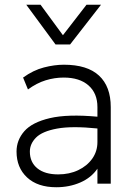

<svg xmlns="http://www.w3.org/2000/svg" viewBox="-20 -772 564 807"><path d="M216.5 15Q138 15 93.8 -26.2Q49.5 -67.5 49.5 -135Q49.5 -183 82.2 -220.5Q115 -258 189.8 -275.5Q264.5 -293 389.5 -281.5V-322Q389.5 -380 352 -413Q314.5 -446 247.5 -446Q209.5 -446 172 -434.5Q134.5 -423 97.5 -396L77 -446Q120 -477 164.5 -488.5Q209 -500 248.5 -500Q347 -500 396.2 -454.2Q445.5 -408.5 445.5 -322V0H389.5V-63Q363.5 -25 317.5 -5Q271.5 15 216.5 15ZM105.5 -135Q105.5 -90 137 -64.5Q168.5 -39 224.5 -39Q271.5 -39 308.8 -56.8Q346 -74.5 367.8 -105.2Q389.5 -136 389.5 -175V-232Q282 -243 219.8 -231.5Q157.5 -220 131.5 -193.8Q105.5 -167.5 105.5 -135ZM213.5 -585 90.5 -752H150.5L244.5 -624L343.5 -752H404.5L274.5 -585Z"/></svg>

Font: Geologica Thin
Style: Regular
Weight: 100
Designer: Sindre Bremnes, Frode Helland
Foundry: Monokrom Skriftforlag AS
Version: Version 1.010; ttfautohint (v1.8.4.7-5d5b);gftools[0.9.28]